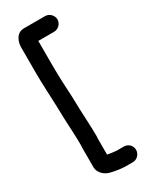

<svg xmlns="http://www.w3.org/2000/svg" viewBox="-225 -809 801 997"><g transform="rotate(-30 175.5 -310.5)"><path d="M239 -753H112C86 -753 68 -739 57 -712C52 -699 50 -686 50 -675V-517C50 -450 55 -383 57 -315L59 -240C61 -184 65 -135 65 -81C64 -70 64 -59 64 -48V52C64 87 96 115 131 121C158 127 186 132 217 132H254C280 132 301 110 301 84C301 58 280 38 254 38H215C211 38 207 38 203 37L183 35C177 34 172 33 167 32C165 32 162 32 158 31V-48C158 -59 158 -69 159 -79C159 -135 155 -186 153 -243L151 -318C147 -385 144 -449 144 -517V-659H239C264 -659 286 -681 286 -706C286 -731 264 -753 239 -753Z"/></g></svg>

Font: Electronic
Style: ExBlk
Weight: 900
Version: Version 1.011